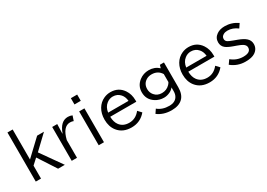

<svg xmlns="http://www.w3.org/2000/svg" viewBox="6 -1804 4028 2896"><g transform="rotate(-30 2020.0 -355.5)"><path d="M98.1 -830.1H189V-307.1L461.9 -564.9H581.1L345.7 -340.8L604 24.9H486.8L284.2 -287.1L189 -200.2V24.9H98.1Z M807.1 -401.9H811Q873 -579.1 1002.9 -579.1Q1043.5 -579.1 1078.1 -563L1049.8 -479Q1024.4 -490.2 990.2 -490.2Q866.2 -490.2 815.9 -283.2V24.9H724.1V-564.9H812Z M1185.1 -799.8H1294.9V-690.9H1185.1ZM1193.8 -564.9H1285.6V24.9H1193.8Z M2013.7 -260.3H1559.1Q1561 -167.5 1602.5 -112.3Q1658.7 -37.6 1765.6 -37.6Q1878.4 -37.6 1955.1 -135.3L2011.7 -75.2Q1914.6 41.5 1761.2 41.5Q1608.4 41.5 1526.4 -62.5Q1462.9 -143.1 1462.9 -264.6Q1462.9 -369.1 1508.8 -446.8Q1553.7 -522 1630.9 -556.6Q1684.6 -581.1 1745.1 -581.1Q1885.7 -581.1 1961.4 -468.8Q2013.7 -391.1 2013.7 -286.1ZM1918 -330.1Q1912.1 -402.3 1872.1 -448.2Q1822.3 -505.9 1743.2 -505.9Q1685.5 -505.9 1638.2 -469.2Q1575.7 -421.4 1563 -330.1Z M2670.9 -564.9V-133.8Q2670.9 -9.3 2607.9 53.2Q2541.5 119.1 2415 119.1Q2271 119.1 2171.9 43L2216.3 -22.9Q2294.9 43 2415.5 43Q2517.6 43 2558.6 -25.4Q2581.1 -62.5 2581.1 -115.2V-182.1Q2555.2 -147.9 2512.7 -127.4Q2461.4 -103 2409.2 -103Q2326.7 -103 2260.7 -146Q2155.3 -213.9 2155.3 -340.8Q2155.3 -453.1 2246.1 -523.9Q2317.9 -579.1 2410.6 -579.1Q2512.7 -579.1 2585 -513.2L2600.1 -564.9ZM2581.1 -414.1Q2526.9 -502.9 2417 -502.9Q2364.7 -502.9 2324.7 -478.5Q2250.5 -433.6 2250.5 -341.3Q2250.5 -280.8 2288.6 -235.8Q2335.9 -179.2 2415.5 -179.2Q2498.5 -179.2 2553.7 -237.3Q2568.8 -252.9 2581.1 -274.9Z M3373.5 -260.3H2918.9Q2920.9 -167.5 2962.4 -112.3Q3018.6 -37.6 3125.5 -37.6Q3238.3 -37.6 3314.9 -135.3L3371.6 -75.2Q3274.4 41.5 3121.1 41.5Q2968.3 41.5 2886.2 -62.5Q2822.8 -143.1 2822.8 -264.6Q2822.8 -369.1 2868.7 -446.8Q2913.6 -522 2990.7 -556.6Q3044.4 -581.1 3105 -581.1Q3245.6 -581.1 3321.3 -468.8Q3373.5 -391.1 3373.5 -286.1ZM3277.8 -330.1Q3272 -402.3 3231.9 -448.2Q3182.1 -505.9 3103 -505.9Q3045.4 -505.9 2998 -469.2Q2935.5 -421.4 2922.9 -330.1Z M3548.3 -115.2Q3639.2 -40 3752.9 -40Q3884.3 -40 3884.3 -127Q3884.3 -167 3839.4 -195.3Q3810.5 -213.4 3749.5 -234.9L3698.7 -252.9Q3614.3 -282.7 3576.2 -314Q3529.3 -352.5 3529.3 -418Q3529.3 -496.1 3596.2 -542Q3651.4 -580.1 3734.4 -580.1Q3855.5 -580.1 3957.5 -509.8L3910.6 -439.9Q3829.1 -502 3739.3 -502Q3699.2 -502 3671.4 -487.3Q3627 -464.8 3627 -420.4Q3627 -385.3 3658.2 -365.2Q3677.7 -352.5 3746.6 -327.1L3808.6 -304.2Q3893.1 -272.5 3934.1 -236.8Q3984.4 -193.4 3984.4 -128.9Q3984.4 -44.9 3911.1 3.9Q3855 41 3746.1 41Q3606.9 41 3499.5 -45.9Z"/></g></svg>

Font: FORM UDPGothic
Style: Regular
Weight: 400
Foundry: Pronama LLC
Version: Version 1.05101